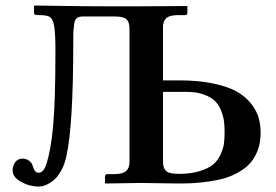

<svg xmlns="http://www.w3.org/2000/svg" viewBox="-20 -668 1006 700"><path d="M452.1 -77.1V-564Q452.1 -586.9 441.4 -597.4Q430.7 -607.9 399.9 -607.9H294.9H280.3Q275.9 -607.9 269.5 -606.4Q263.2 -605 260.7 -602.8Q258.3 -600.6 254.9 -595.5Q251.5 -590.3 251 -584L249 -567.4Q247.6 -556.2 247.3 -543.7Q247.1 -531.2 247.1 -512.2Q247.1 -211.9 222.2 -99.1Q216.3 -71.8 206.1 -51.8Q195.3 -30.8 184.1 -19Q172.9 -7.3 160.2 0Q147.5 7.3 138.2 9.8Q128.9 12.2 121.1 12.2Q87.4 12.2 56.6 -5.1Q25.9 -22.5 25.9 -46.9Q25.9 -64 35.6 -76.9Q45.4 -89.8 63 -89.8Q76.2 -89.8 86.7 -81.5Q97.2 -73.2 100.1 -61Q106 -38.1 121.1 -38.1Q138.7 -38.1 148.9 -69.8Q165.5 -119.1 173.8 -209.5Q182.1 -299.8 182.1 -484.9Q182.1 -547.4 177.5 -573Q172.9 -598.6 162.4 -605.7Q151.9 -612.8 125 -612.8Q111.3 -612.8 107.7 -614.5Q104 -616.2 104 -623V-646L105 -647.9Q115.7 -647.9 202.4 -646.5Q289.1 -645 369.1 -645H493.2Q517.6 -645 576.2 -645.5Q634.8 -646 661.1 -646L663.1 -645V-621.1Q663.1 -612.8 654.8 -612.8H627.9Q598.6 -612.8 586.4 -601.8Q574.2 -590.8 574.2 -568.8V-375H633.8Q704.6 -375 758.8 -363.3Q813 -351.6 844.7 -333.3Q876.5 -314.9 896.5 -288.8Q916.5 -262.7 923.3 -237.5Q930.2 -212.4 930.2 -183.1Q930.2 -148.4 919.7 -120.4Q909.2 -92.3 892.3 -73.5Q875.5 -54.7 850.6 -40.5Q825.7 -26.4 800.5 -18.8Q775.4 -11.2 743.7 -6.6Q711.9 -2 686.8 -0.5Q661.6 1 631.8 1Q612.3 1 559.8 0Q507.3 -1 494.1 -1L365.2 1L362.8 -1V-23.9Q362.8 -33.2 371.1 -33.2H397Q426.8 -33.2 439.5 -44.2Q452.1 -55.2 452.1 -77.1ZM574.2 -333V-84Q574.2 -69.8 575.9 -62Q577.6 -54.2 583.3 -47.1Q588.9 -40 600.8 -37.1Q612.8 -34.2 632.8 -34.2Q676.3 -34.2 708.3 -44.2Q740.2 -54.2 757.1 -68.4Q773.9 -82.5 783.9 -104.2Q793.9 -126 796.4 -143.6Q798.8 -161.1 798.8 -183.1Q798.8 -205.6 797.1 -222.4Q795.4 -239.3 787.4 -261.5Q779.3 -283.7 765.4 -298.1Q751.5 -312.5 724.9 -322.8Q698.2 -333 661.1 -333Z"/></svg>

Font: Linux Libertine G
Style: Semibold
Weight: 600
Designer: Philipp H. Poll
Foundry: Philipp H. Poll
Version: Version 5.1.1